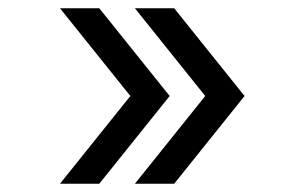

<svg xmlns="http://www.w3.org/2000/svg" viewBox="-20 -514 686 464"><path d="M125 -494H220L390 -282L220 -70H125L295 -282ZM306 -494H401L571 -282L401 -70H306L476 -282Z"/></svg>

Font: Aoboshi One
Style: Regular
Weight: 400
Designer: IKIMOJI
Foundry: Natsumi Matsuba
Version: Version 1.000; ttfautohint (v1.8.3)